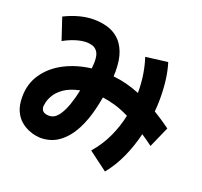

<svg xmlns="http://www.w3.org/2000/svg" viewBox="-146 -969 1273 1212"><g transform="rotate(20 490.5 -363.0)"><path d="M220 16Q212 16 189.5 12.5Q167 9 139.5 -2.5Q112 -14 86 -36Q60 -58 43 -95.5Q26 -133 26 -189Q26 -278 73 -345.5Q120 -413 199.5 -454Q279 -495 377 -507Q379 -525 379.5 -537Q380 -549 380 -552Q380 -598 365.5 -618.5Q351 -639 330.5 -645Q310 -651 292 -651Q258 -651 218 -638.5Q178 -626 139 -604L90 -751Q140 -776 189.5 -789Q239 -802 286 -802Q332 -802 375 -790Q418 -778 451.5 -749Q485 -720 505 -669Q525 -618 525 -540Q525 -524 524 -507Q572 -502 616 -490.5Q660 -479 704 -461Q704 -530 694 -589Q684 -648 669 -691L817 -710Q848 -611 848 -475Q848 -432 844 -388Q871 -372 898.5 -353.5Q926 -335 955 -314L893 -174Q855 -202 819 -226Q799 -143 764.5 -65.5Q730 12 678 76L551 -19Q607 -84 640 -156.5Q673 -229 688 -302Q633 -329 588.5 -341.5Q544 -354 506 -359Q500 -324 491 -286Q472 -202 436.5 -133.5Q401 -65 347.5 -24.5Q294 16 220 16ZM172 -179Q172 -134 225 -134Q260 -134 285 -166Q310 -198 327.5 -248Q345 -298 356 -352Q290 -338 252.5 -311.5Q215 -285 198 -256Q181 -227 176.5 -205Q172 -183 172 -179Z"/></g></svg>

Font: Mochiy Pop P One
Style: Regular
Weight: 400
Designer: FONTDASU
Foundry: FONTDASU / Google Inc. / Adobe
Version: Version 2.000